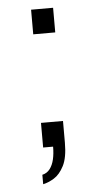

<svg xmlns="http://www.w3.org/2000/svg" viewBox="-50 -558 377 730"><g transform="rotate(-5 138.5 -193.5)"><path d="M85 139V103Q103 99 114 84.5Q125 70 130 48.5Q135 27 135 0H97V-94H181V-11Q181 46 165 77Q149 108 127 121.5Q105 135 85 139ZM97 -432V-526H181V-432Z"/></g></svg>

Font: Archivo SemiBold Light
Style: Regular
Weight: 300
Version: Version 2.001